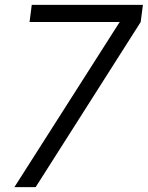

<svg xmlns="http://www.w3.org/2000/svg" viewBox="-20 -766 605 786"><path d="M39 0H126L556 -676L565 -746H110L101 -676H470Z"/></svg>

Font: Mluvka
Style: Italic
Weight: 400
Italic angle: -8°
Designer: Modified by Jiří Krblich, Original typeface by Gumpita Rahayu
Foundry: Gumpita Rahayu & Jiří Krblich
Version: Version 2.000;Glyphs 3.1.1 (3134)